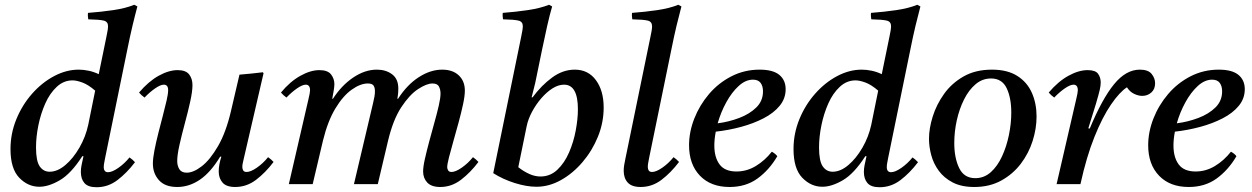

<svg xmlns="http://www.w3.org/2000/svg" viewBox="-20 -772 5248 805"><path d="M330 -117H325Q278 -44 231 -16.5Q184 11 145 11Q97 11 60.5 -27Q24 -65 24 -147Q24 -212 48.5 -272Q73 -332 114.5 -379Q156 -426 207 -453Q258 -480 310 -480Q330 -480 351.5 -475.5Q373 -471 394 -461L426 -617Q429 -631 431 -643Q433 -655 433 -662Q433 -681 415.5 -685.5Q398 -690 350 -691Q349 -698 348.5 -704.5Q348 -711 349 -718Q403 -722 454.5 -729.5Q506 -737 543 -752L556 -745Q546 -708 535.5 -664Q525 -620 514 -565L421 -111Q420 -104 417.5 -92.5Q415 -81 415 -72Q415 -50 433 -50Q450 -50 476 -68Q502 -86 523 -112Q536 -103 546 -92Q512 -47 472.5 -17Q433 13 385 13Q349 13 334 -4.5Q319 -22 319 -51Q319 -65 322 -80Q325 -95 330 -117ZM350 -249 379 -392Q350 -417 325.5 -426Q301 -435 284 -435Q247 -435 218 -408Q189 -381 170 -338.5Q151 -296 141 -247Q131 -198 131 -154Q131 -97 146.5 -74.5Q162 -52 188 -52Q221 -52 254 -80Q287 -108 313 -153Q339 -198 350 -249Z M949 -309 984 -459Q1008 -461 1033 -463.5Q1058 -466 1082 -469L1085 -465L1003 -111Q1002 -104 999 -93Q996 -82 996 -72Q996 -63 1000 -57Q1004 -51 1014 -51Q1031 -51 1057 -69Q1083 -87 1104 -113Q1117 -104 1127 -93Q1093 -48 1053.5 -18Q1014 12 966 12Q929 12 913 -6.5Q897 -25 897 -53Q897 -81 908 -115H903Q863 -49 818 -18.5Q773 12 723 12Q672 12 646.5 -16.5Q621 -45 621 -86Q621 -108 627.5 -141.5Q634 -175 643.5 -212.5Q653 -250 662.5 -286Q672 -322 678.5 -350.5Q685 -379 685 -394Q685 -417 667 -417Q653 -417 630.5 -401.5Q608 -386 586 -363Q579 -368 573.5 -373Q568 -378 563 -384Q603 -431 645.5 -454.5Q688 -478 725 -478Q759 -478 773 -460Q787 -442 787 -415Q787 -389 777.5 -346Q768 -303 755 -255Q742 -207 732.5 -164.5Q723 -122 723 -97Q723 -77 732 -62.5Q741 -48 763 -48Q791 -48 826 -75Q861 -102 894.5 -160Q928 -218 949 -309Z M1826 12Q1789 12 1771.5 -6.5Q1754 -25 1754 -53Q1754 -73 1761.5 -106Q1769 -139 1779.5 -178.5Q1790 -218 1801 -257Q1812 -296 1819.5 -328.5Q1827 -361 1827 -380Q1827 -396 1820.5 -409Q1814 -422 1793 -422Q1769 -422 1733 -398.5Q1697 -375 1662.5 -322.5Q1628 -270 1607 -182L1564 0H1464L1544 -339Q1548 -355 1550 -367Q1552 -379 1552 -389Q1552 -405 1546 -413.5Q1540 -422 1522 -422Q1491 -422 1454.5 -396Q1418 -370 1386 -317Q1354 -264 1334 -182L1291 0H1191L1273 -355Q1280 -384 1280 -393Q1280 -417 1262 -417Q1248 -417 1225.5 -401.5Q1203 -386 1181 -363Q1174 -368 1168.5 -373Q1163 -378 1158 -384Q1196 -430 1239 -454Q1282 -478 1319 -478Q1354 -478 1368 -460Q1382 -442 1382 -419Q1382 -411 1379.5 -394.5Q1377 -378 1373 -358H1376Q1412 -414 1461 -447Q1510 -480 1560 -480Q1598 -480 1624 -460.5Q1650 -441 1650 -401Q1650 -394 1649.5 -385Q1649 -376 1646 -358H1649Q1687 -417 1736 -448.5Q1785 -480 1834 -480Q1878 -480 1903.5 -456Q1929 -432 1929 -392Q1929 -370 1921.5 -335Q1914 -300 1903 -259.5Q1892 -219 1881 -180.5Q1870 -142 1862.5 -112.5Q1855 -83 1855 -71Q1855 -64 1859 -57.5Q1863 -51 1873 -51Q1890 -51 1916 -69Q1942 -87 1963 -113Q1976 -104 1986 -93Q1952 -48 1912.5 -18Q1873 12 1826 12Z M2048 -46 2165 -617Q2168 -631 2170 -643Q2172 -655 2172 -662Q2172 -681 2154.5 -685.5Q2137 -690 2089 -691Q2088 -698 2087.5 -704.5Q2087 -711 2088 -718Q2141 -722 2192.5 -729.5Q2244 -737 2282 -752L2295 -745Q2285 -711 2274 -662.5Q2263 -614 2253 -565L2224 -424L2209 -364H2213Q2250 -414 2295 -447Q2340 -480 2390 -480Q2446 -480 2478.5 -436Q2511 -392 2511 -321Q2511 -258 2487 -199Q2463 -140 2422.5 -92.5Q2382 -45 2332 -17Q2282 11 2229 11Q2188 11 2138.5 -4.5Q2089 -20 2048 -46ZM2188 -242 2153 -71Q2176 -53 2199.5 -42.5Q2223 -32 2246 -32Q2287 -32 2317 -60.5Q2347 -89 2366 -133Q2385 -177 2394 -225.5Q2403 -274 2403 -314Q2403 -417 2345 -417Q2321 -417 2296.5 -401.5Q2272 -386 2249.5 -360Q2227 -334 2210.5 -303Q2194 -272 2188 -242Z M2804 -113Q2817 -104 2827 -93Q2793 -48 2753.5 -18Q2714 12 2666 12Q2629 12 2612 -6.5Q2595 -25 2595 -56Q2595 -67 2597 -80Q2599 -93 2602 -106L2707 -617Q2710 -631 2712 -642.5Q2714 -654 2714 -661Q2714 -681 2696.5 -685.5Q2679 -690 2631 -691Q2630 -698 2629.5 -704.5Q2629 -711 2630 -718Q2684 -722 2735.5 -729.5Q2787 -737 2824 -752L2837 -745Q2827 -708 2816.5 -664Q2806 -620 2795 -565L2702 -112Q2701 -105 2698.5 -93.5Q2696 -82 2696 -72Q2696 -63 2700 -57Q2704 -51 2714 -51Q2731 -51 2757 -69Q2783 -87 2804 -113Z M3274 -398Q3274 -359 3249 -328.5Q3224 -298 3181.5 -276Q3139 -254 3087 -240Q3035 -226 2981 -220Q2975 -189 2975 -162Q2975 -112 2997 -82.5Q3019 -53 3068 -53Q3111 -53 3149 -76Q3187 -99 3216 -136Q3232 -127 3239 -117Q3205 -59 3156 -23.5Q3107 12 3039 12Q2960 12 2914.5 -35.5Q2869 -83 2869 -163Q2869 -219 2891 -275Q2913 -331 2952.5 -377.5Q2992 -424 3046.5 -452Q3101 -480 3165 -480Q3221 -480 3247.5 -458Q3274 -436 3274 -398ZM2989 -255Q3036 -261 3079.5 -277.5Q3123 -294 3151 -321.5Q3179 -349 3179 -389Q3179 -411 3169 -424.5Q3159 -438 3137 -438Q3106 -438 3077 -411.5Q3048 -385 3025 -343Q3002 -301 2989 -255Z M3613 -117H3608Q3561 -44 3514 -16.5Q3467 11 3428 11Q3380 11 3343.5 -27Q3307 -65 3307 -147Q3307 -212 3331.5 -272Q3356 -332 3397.5 -379Q3439 -426 3490 -453Q3541 -480 3593 -480Q3613 -480 3634.5 -475.5Q3656 -471 3677 -461L3709 -617Q3712 -631 3714 -643Q3716 -655 3716 -662Q3716 -681 3698.5 -685.5Q3681 -690 3633 -691Q3632 -698 3631.5 -704.5Q3631 -711 3632 -718Q3686 -722 3737.5 -729.5Q3789 -737 3826 -752L3839 -745Q3829 -708 3818.5 -664Q3808 -620 3797 -565L3704 -111Q3703 -104 3700.5 -92.5Q3698 -81 3698 -72Q3698 -50 3716 -50Q3733 -50 3759 -68Q3785 -86 3806 -112Q3819 -103 3829 -92Q3795 -47 3755.5 -17Q3716 13 3668 13Q3632 13 3617 -4.5Q3602 -22 3602 -51Q3602 -65 3605 -80Q3608 -95 3613 -117ZM3633 -249 3662 -392Q3633 -417 3608.5 -426Q3584 -435 3567 -435Q3530 -435 3501 -408Q3472 -381 3453 -338.5Q3434 -296 3424 -247Q3414 -198 3414 -154Q3414 -97 3429.5 -74.5Q3445 -52 3471 -52Q3504 -52 3537 -80Q3570 -108 3596 -153Q3622 -198 3633 -249Z M4326 -284Q4326 -233 4309.5 -181Q4293 -129 4260 -85.5Q4227 -42 4178 -15Q4129 12 4065 12Q4011 12 3974.5 -7Q3938 -26 3916 -56Q3894 -86 3884.5 -121.5Q3875 -157 3875 -190Q3875 -233 3890.5 -283Q3906 -333 3938 -378Q3970 -423 4020 -451.5Q4070 -480 4139 -480Q4204 -480 4245.5 -453.5Q4287 -427 4306.5 -382.5Q4326 -338 4326 -284ZM4220 -300Q4220 -362 4200.5 -402.5Q4181 -443 4135 -443Q4099 -443 4070.5 -419Q4042 -395 4022 -355Q4002 -315 3991.5 -267.5Q3981 -220 3981 -172Q3981 -110 4001.5 -67.5Q4022 -25 4069 -25Q4106 -25 4134 -50Q4162 -75 4181 -116Q4200 -157 4210 -205.5Q4220 -254 4220 -300Z M4510 0H4410L4492 -355Q4499 -384 4499 -393Q4499 -417 4481 -417Q4467 -417 4444.5 -401.5Q4422 -386 4400 -363Q4393 -368 4387.5 -373Q4382 -378 4377 -384Q4417 -431 4460 -454.5Q4503 -478 4540 -478Q4573 -478 4584 -462.5Q4595 -447 4595 -426Q4595 -413 4591 -395.5Q4587 -378 4575 -337L4543 -234L4549 -233Q4601 -358 4651 -419Q4701 -480 4759 -480Q4794 -480 4808.5 -462Q4823 -444 4823 -423Q4823 -398 4807 -384Q4791 -370 4769 -370Q4753 -370 4735 -378.5Q4717 -387 4705 -406Q4674 -386 4638 -333.5Q4602 -281 4568.5 -197.5Q4535 -114 4510 0Z M5199 -398Q5199 -359 5174 -328.5Q5149 -298 5106.5 -276Q5064 -254 5012 -240Q4960 -226 4906 -220Q4900 -189 4900 -162Q4900 -112 4922 -82.5Q4944 -53 4993 -53Q5036 -53 5074 -76Q5112 -99 5141 -136Q5157 -127 5164 -117Q5130 -59 5081 -23.5Q5032 12 4964 12Q4885 12 4839.5 -35.5Q4794 -83 4794 -163Q4794 -219 4816 -275Q4838 -331 4877.5 -377.5Q4917 -424 4971.5 -452Q5026 -480 5090 -480Q5146 -480 5172.5 -458Q5199 -436 5199 -398ZM4914 -255Q4961 -261 5004.5 -277.5Q5048 -294 5076 -321.5Q5104 -349 5104 -389Q5104 -411 5094 -424.5Q5084 -438 5062 -438Q5031 -438 5002 -411.5Q4973 -385 4950 -343Q4927 -301 4914 -255Z"/></svg>

Font: Tiro Gurmukhi
Style: Italic
Weight: 400
Italic angle: -11°
Designer: Gurmukhi: John Hudson & Fiona Ross, assisted by Paul Hanslow. Latin: John Hudson with Paul Hanslow, assisted by Kaja Soj
Foundry: Tiro Typeworks Ltd.
Version: Version 1.52